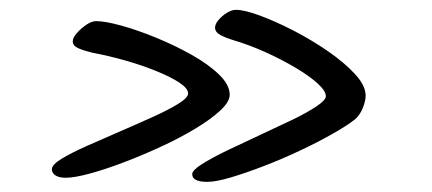

<svg xmlns="http://www.w3.org/2000/svg" viewBox="-20 -517 873 388"><path d="M174.3 -474.3Q192.3 -474.3 224.8 -465.4Q257.3 -456.4 294.8 -441.1Q332.3 -425.8 366.5 -406.7Q400.7 -387.5 422.4 -366.6Q444.2 -345.7 444.2 -325.4Q444.2 -311.3 425.1 -293.6Q406 -275.9 374.5 -256.9Q343 -237.9 305.1 -220.5Q267.2 -203 230 -188.9Q192.8 -174.7 161.7 -166.3Q130.5 -157.8 112.8 -157.8Q99.3 -157.8 92.1 -162.5Q84.8 -167.3 84.8 -175.1Q84.8 -184.1 104.7 -196.3Q124.7 -208.4 156.2 -222.4Q187.7 -236.3 222.5 -251.4Q257.3 -266.4 288.8 -280.7Q320.3 -294.9 340.2 -307.2Q360.1 -319.5 360.1 -328.2Q360.1 -338.4 342.2 -350.2Q324.3 -361.9 295.4 -373.6Q266.6 -385.3 232.7 -394.9Q198.7 -404.5 166.4 -410.5Q149.8 -414.5 138.4 -419.5Q127 -424.5 127 -433.6Q127 -440.7 135.1 -449.9Q143.2 -459.2 154.2 -466.8Q165.2 -474.3 174.3 -474.3ZM456.8 -497.1Q474.3 -497.1 505.6 -485.4Q537 -473.8 573.5 -455Q610 -436.1 643.2 -413.2Q676.4 -390.2 697.6 -367.1Q718.9 -344 718.9 -323.8Q718.9 -313 713.1 -298.7Q707.3 -284.5 698.1 -276.4Q681.2 -262.9 651.1 -246Q621.1 -229 585.2 -212.2Q549.3 -195.3 512.8 -181.3Q476.3 -167.3 446.3 -158.4Q416.4 -149.5 398.8 -149.5Q368.4 -149.5 368.4 -165.1Q368.4 -172.8 388 -185.3Q407.5 -197.7 438.3 -212.6Q469.2 -227.4 503.5 -243.3Q537.8 -259.2 568.6 -273.9Q599.4 -288.7 619 -301.7Q638.5 -314.7 638.5 -322.5Q638.5 -333.4 621.6 -348.6Q604.8 -363.8 577.1 -380.2Q549.4 -396.6 517 -411.3Q484.7 -425.9 453 -435.4Q436.4 -440.4 425.5 -446.2Q414.6 -452.1 414.6 -461.2Q414.6 -468.3 421.5 -476.5Q428.4 -484.7 438.2 -490.9Q448 -497.1 456.8 -497.1Z"/></svg>

Font: Kalam Variable Light
Style: Regular
Weight: 300
Designer: Lipi Raval, Jonny Pinhorn
Foundry: Indian Type Foundry
Version: Version 3.000